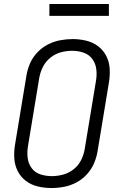

<svg xmlns="http://www.w3.org/2000/svg" viewBox="-20 -940 616 968"><path d="M239 8Q271 8 302.5 2Q334 -4 364 -19.5Q394 -35 417.5 -60.5Q441 -86 454 -116.5Q467 -147 472 -178L529 -523Q535 -558 533 -593Q531 -628 516 -657.5Q501 -687 474.5 -707Q448 -727 414.5 -735Q381 -743 346 -743Q315 -743 283 -737Q251 -731 221 -715.5Q191 -700 167.5 -675Q144 -650 131 -619.5Q118 -589 113 -557L56 -212Q50 -177 52 -142.5Q54 -108 69 -78Q84 -48 110.5 -28Q137 -8 170.5 0Q204 8 239 8ZM241 -52Q211 -52 183.5 -61Q156 -70 139.5 -92.5Q123 -115 119.5 -144Q116 -173 121 -203L178 -548Q183 -576 196.5 -603Q210 -630 234.5 -649.5Q259 -669 287.5 -676.5Q316 -684 344 -684Q374 -684 401.5 -674.5Q429 -665 445.5 -642.5Q462 -620 465.5 -591Q469 -562 464 -533L407 -188Q402 -159 388.5 -132Q375 -105 350.5 -86Q326 -67 297.5 -59.5Q269 -52 241 -52ZM229 -860H529V-920H229Z"/></svg>

Font: Iosevka Sparkle Light Oblique
Style: Regular
Weight: 300
Italic angle: -9°
Designer: Belleve Invis
Foundry: Belleve Invis
Version: Version 4.5.0; ttfautohint (v1.8.3)